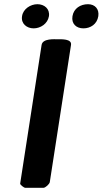

<svg xmlns="http://www.w3.org/2000/svg" viewBox="-20 -894 489 914"><path d="M255 -707C240 -707 183 -712 178 -680L76 -20C75 -15 94 0 100 0H187C196 0 215 -17 217 -27L318 -680C323 -710 271 -707 255 -707ZM85 -817C79 -781 108 -759 140 -759C173 -759 207 -781 213 -817C218 -852 191 -874 158 -874C126 -874 90 -852 85 -817ZM325 -817C319 -781 343 -759 377 -759C411 -759 442 -779 448 -817C453 -851 432 -874 399 -874C363 -874 331 -854 325 -817Z"/></svg>

Font: Asimov Print
Style: CIt
Weight: 500
Designer: Google
Version: Version 2.000980: 2014